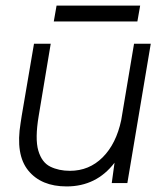

<svg xmlns="http://www.w3.org/2000/svg" viewBox="-20 -657 594 689"><path d="M119 -242Q105 -159 117.5 -116.5Q130 -74 160.5 -59Q191 -44 231 -44Q300 -44 348.5 -92.5Q397 -141 415 -226L461 -500H521L437 0H381L391 -73Q326 12 219 12Q128 12 81.5 -45Q35 -102 54 -216L58 -242L102 -500H162ZM173 -580 183 -637H483L473 -580Z"/></svg>

Font: Figtree Light
Style: Italic
Weight: 300
Italic angle: -9.5°
Foundry: Erik Kennedy
Version: Version 2.001; ttfautohint (v1.8.4.7-5d5b);gftools[0.9.27]